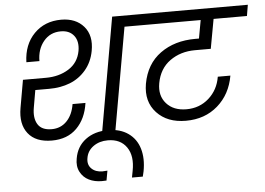

<svg xmlns="http://www.w3.org/2000/svg" viewBox="-64 -836 1680 1215"><g transform="rotate(-5 776.0 -229.0)"><path d="M242.2 7.8Q139.6 7.8 91.8 -53Q43.9 -113.8 62 -215.8L92.8 -391.1H238.8Q322.3 -391.1 383.8 -429.7Q445.3 -468.3 459 -543Q469.2 -603.5 440.9 -639.6Q412.6 -675.8 357.9 -675.8Q290 -675.8 248.5 -625.5Q207 -575.2 207 -500H124Q127.4 -612.3 194.6 -680.7Q261.7 -749 366.2 -749Q459 -749 509.5 -690.7Q560.1 -632.3 542 -535.2Q528.8 -464.8 486.8 -415.5Q444.8 -366.2 385.5 -343Q326.2 -319.8 253.9 -319.8H165L146 -210Q134.3 -144.5 158.9 -104.2Q183.6 -64 247.1 -64Q304.7 -64 343 -103.5Q381.3 -143.1 392.1 -210.9H474.1Q460 -111.3 400.4 -51.8Q340.8 7.8 242.2 7.8ZM560.1 0 689.9 -740.2H905.8L893.1 -669.9H762.2L644 0Z M534.2 291Q488.8 291 452.9 273.4Q417 255.9 397.9 219.5Q378.9 183.1 388.2 134.8Q400.9 59.1 458 16.1Q515.1 -26.9 600.1 -26.9Q677.2 -26.9 728.8 9.3Q780.3 45.4 799.1 108.4Q817.9 171.4 802.7 252Q801.3 257.8 798.8 268.8Q796.4 279.8 794.9 285.2H726.1L733.9 244.1Q752.4 150.4 713.4 93.8Q674.3 37.1 593.8 37.1Q540 37.1 501.7 64.7Q463.4 92.3 456.1 138.2Q448.7 179.7 474.4 204.8Q500 230 543.9 230Q552.7 230 575.2 228L564 290Q555.2 291 534.2 291Z M836.9 -669.9 850.1 -740.2H1551.8L1540 -669.9H1328.1L1293.9 -482.9H1193.8Q1101.6 -482.9 1034.2 -434.6Q966.8 -386.2 950.2 -294.9Q936 -216.3 980.7 -165.8Q1025.4 -115.2 1107.9 -115.2Q1190.9 -115.2 1250 -167.7Q1309.1 -220.2 1322.8 -303.2H1402.8Q1382.3 -185.5 1300.5 -114.3Q1218.8 -43 1098.1 -43Q980 -43 913.3 -114.5Q846.7 -186 865.7 -297.9Q888.2 -422.9 979 -488.5Q1069.8 -554.2 1201.2 -554.2H1225.1L1246.1 -669.9Z"/></g></svg>

Font: SVN-Poppins
Style: Italic
Weight: 400
Italic angle: -10°
Designer: Ninad Kale (Devanagari), Jonny Pinhorn (Latin)
Foundry: Indian Type Foundry
Version: Version 3.002 2017